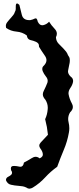

<svg xmlns="http://www.w3.org/2000/svg" viewBox="-20 -936 467 1136"><path d="M137.2 174.3Q127 168.9 115.2 166.5Q103 164.6 90.3 163.6Q66.9 162.1 45.4 157.2Q23.9 152.8 15.1 129.9Q15.6 115.7 28.3 109.9Q41 104 47.9 96.2Q51.3 91.8 51.3 85.9Q51.8 79.6 45.4 70.8Q43 58.1 45.9 52.7Q48.8 47.9 55.2 46.4Q59.1 45.9 64 45.9Q76.7 45.9 93.8 49.8Q97.2 50.8 100.6 50.8Q117.7 50.8 121.6 25.9Q143.1 15.1 168 -0.5Q179.7 -8.3 190.9 -8.3Q203.1 -8.3 214.8 1Q226.6 -4.9 230.5 -11.2Q234.4 -17.1 233.4 -24.4Q231.9 -40.5 218.3 -58.1Q212.4 -66.4 212.4 -74.2Q212.4 -83.5 220.7 -92.8Q231.4 -104.5 242.2 -115.7Q252.9 -127.4 263.7 -138.7Q261.2 -162.1 257.3 -185.1Q252.9 -208.5 247.1 -231Q259.8 -257.8 262.2 -289.1Q262.7 -293.5 262.7 -298.3Q262.7 -324.2 248 -346.7Q233.4 -362.3 233.4 -377.9Q233.4 -387.2 238.3 -397Q251.5 -423.3 260.7 -447.3Q262.2 -452.1 262.2 -457Q262.2 -470.7 252 -482.9Q238.8 -499.5 232.4 -515.6Q229 -524.4 230.5 -533.2Q231.9 -542 242.7 -551.3Q254.9 -565.4 254.9 -580.1Q254.9 -593.3 245.1 -606.9Q224.6 -636.2 210.9 -659.2Q211.4 -671.9 206.1 -678.7Q200.7 -685.1 192.9 -688.5Q177.7 -695.3 159.7 -699.2Q141.6 -703.6 138.7 -726.1Q112.3 -746.1 77.6 -749Q43 -752 16.1 -771Q14.6 -776.9 14.6 -782.2Q14.6 -793.9 22.5 -804.2Q33.7 -818.8 46.9 -833Q54.2 -840.8 60.1 -849.1Q65.9 -857.4 68.4 -866.7Q74.2 -874.5 73.2 -891.6Q72.3 -908.7 77.1 -914.1Q78.6 -915 80.6 -915.5Q82 -915.5 83.5 -915Q87.9 -913.6 94.7 -906.7Q100.6 -880.4 109.4 -847.2Q117.7 -816.9 153.3 -816.9Q153.3 -816.9 158.7 -816.9Q173.8 -819.8 186 -826.2Q198.7 -832.5 203.1 -808.6Q213.4 -786.6 229.5 -786.6Q232.4 -786.6 235.4 -787.1Q255.9 -791.5 270.5 -807.6Q283.2 -786.6 303.7 -765.1Q316.4 -752 316.4 -736.3Q316.4 -726.6 311 -715.8Q312 -692.9 326.7 -677.7Q341.3 -663.1 356.4 -647.5Q364.7 -639.2 371.6 -629.9Q378.4 -620.6 382.3 -609.4Q391.1 -598.6 392.6 -587.4Q394 -576.7 392.1 -564.9Q388.7 -544.4 383.8 -523.4Q382.3 -518.6 382.3 -514.2Q382.3 -498.5 396.5 -484.4Q408.2 -476.1 410.6 -467.3Q412.6 -461.9 412.6 -456.5Q412.6 -453.1 411.6 -449.2Q408.2 -432.6 396 -415Q385.3 -399.4 385.3 -383.8Q385.3 -381.3 385.7 -378.9Q390.1 -352.1 405.3 -323.7Q411.1 -313.5 411.1 -303.2Q411.1 -286.6 394.5 -271Q383.3 -252.4 383.3 -231.9Q383.3 -222.7 385.7 -212.9Q390.1 -194.3 390.1 -177.2Q390.1 -164.6 387.7 -151.9Q378.4 -98.6 357.4 -49.3Q336.4 0.5 318.4 50.8Q279.8 78.1 247.1 113.8Q214.4 149.4 173.3 174.3Q165 179.2 155.3 180.2Q154.3 180.2 153.3 180.2Q144.5 180.2 137.2 174.3Z"/></svg>

Font: Brazier Flame
Style: Regular
Weight: 400
Designer: Walter E Stewart
Version: 0.1